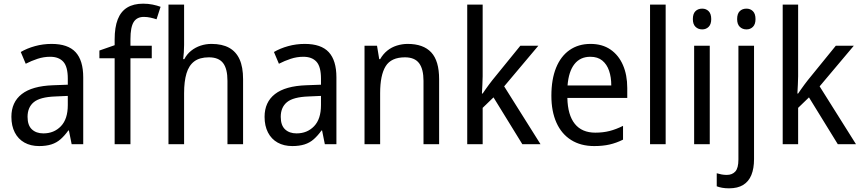

<svg xmlns="http://www.w3.org/2000/svg" viewBox="-20 -785 4687 1045"><path d="M261 -546Q350 -546 391.5 -501Q433 -456 433 -364V0H370L355 -75H352Q332 -47 310 -27.5Q288 -8 259.5 1Q231 10 193 10Q147 10 113 -9Q79 -28 60.5 -64Q42 -100 42 -149Q42 -229 98.5 -273Q155 -317 269 -321L349 -324V-357Q349 -422 324.5 -449Q300 -476 253 -476Q218 -476 184.5 -465Q151 -454 120 -438L93 -502Q127 -522 170.5 -534Q214 -546 261 -546ZM281 -260Q198 -257 164 -229Q130 -201 130 -149Q130 -103 153.5 -81Q177 -59 216 -59Q274 -59 311.5 -98Q349 -137 349 -213V-263Z M806 -468H690V0H604V-468H521V-510L604 -539V-570Q604 -637 621 -680Q638 -723 672.5 -744Q707 -765 759 -765Q787 -765 811 -760Q835 -755 854 -748L832 -680Q817 -685 799 -689Q781 -693 763 -693Q725 -693 707.5 -665Q690 -637 690 -572V-536H806Z M982 -540Q982 -520 980.5 -500Q979 -480 977 -463H983Q997 -490 1020 -508.5Q1043 -527 1071.5 -536.5Q1100 -546 1131 -546Q1189 -546 1227 -525Q1265 -504 1284 -462Q1303 -420 1303 -354V0H1218V-345Q1218 -411 1194 -442Q1170 -473 1117 -473Q1067 -473 1037.5 -451Q1008 -429 995 -385.5Q982 -342 982 -278V0H897V-760H982Z M1639 -546Q1728 -546 1769.5 -501Q1811 -456 1811 -364V0H1748L1733 -75H1730Q1710 -47 1688 -27.5Q1666 -8 1637.5 1Q1609 10 1571 10Q1525 10 1491 -9Q1457 -28 1438.5 -64Q1420 -100 1420 -149Q1420 -229 1476.5 -273Q1533 -317 1647 -321L1727 -324V-357Q1727 -422 1702.5 -449Q1678 -476 1631 -476Q1596 -476 1562.5 -465Q1529 -454 1498 -438L1471 -502Q1505 -522 1548.5 -534Q1592 -546 1639 -546ZM1659 -260Q1576 -257 1542 -229Q1508 -201 1508 -149Q1508 -103 1531.5 -81Q1555 -59 1594 -59Q1652 -59 1689.5 -98Q1727 -137 1727 -213V-263Z M2199 -546Q2284 -546 2327 -500Q2370 -454 2370 -354V0H2285V-345Q2285 -409 2261 -441Q2237 -473 2184 -473Q2109 -473 2079 -424.5Q2049 -376 2049 -278V0H1964V-536H2032L2044 -463H2049Q2065 -491 2088 -509.5Q2111 -528 2140 -537Q2169 -546 2199 -546Z M2607 -370Q2607 -350 2605.5 -324Q2604 -298 2603 -276H2607Q2613 -285 2622.5 -298.5Q2632 -312 2642 -325.5Q2652 -339 2660 -349L2812 -536H2910L2724 -315L2922 0H2823L2666 -255L2607 -198V0H2523V-760H2607Z M3194 -546Q3258 -546 3302.5 -515.5Q3347 -485 3370.5 -431Q3394 -377 3394 -306V-252H3068Q3070 -159 3108.5 -111Q3147 -63 3220 -63Q3262 -63 3297.5 -72Q3333 -81 3371 -100V-25Q3335 -7 3298 1.5Q3261 10 3214 10Q3141 10 3088.5 -23Q3036 -56 3008.5 -117.5Q2981 -179 2981 -264Q2981 -353 3006.5 -416Q3032 -479 3080 -512.5Q3128 -546 3194 -546ZM3193 -476Q3138 -476 3106.5 -436Q3075 -396 3069 -320H3307Q3307 -365 3295 -400Q3283 -435 3258 -455.5Q3233 -476 3193 -476Z M3603 0H3518V-760H3603Z M3843 -536V0H3758V-536ZM3802 -738Q3823 -738 3837 -724Q3851 -710 3851 -681Q3851 -653 3837 -639Q3823 -625 3802 -625Q3780 -625 3765.5 -639Q3751 -653 3751 -681Q3751 -710 3765 -724Q3779 -738 3802 -738Z M3948 240Q3927 240 3910.5 237Q3894 234 3881 229V158Q3894 162 3907.5 164.5Q3921 167 3936 167Q3965 167 3982 148.5Q3999 130 3999 83V-536H4084V81Q4084 132 4069.5 167.5Q4055 203 4025 221.5Q3995 240 3948 240ZM3992 -681Q3992 -710 4006 -724Q4020 -738 4043 -738Q4064 -738 4078 -724Q4092 -710 4092 -681Q4092 -653 4078 -639Q4064 -625 4043 -625Q4021 -625 4006.5 -639Q3992 -653 3992 -681Z M4324 -370Q4324 -350 4322.5 -324Q4321 -298 4320 -276H4324Q4330 -285 4339.5 -298.5Q4349 -312 4359 -325.5Q4369 -339 4377 -349L4529 -536H4627L4441 -315L4639 0H4540L4383 -255L4324 -198V0H4240V-760H4324Z"/></svg>

Font: Noto Sans Arabic SemiCondensed
Style: Regular
Weight: 400
Width: 4
Designer: Monotype Design Team, Nadine Chahine, Nizar Qandah and Khaled Hosny
Foundry: Monotype Imaging Inc.
Version: Version 2.012